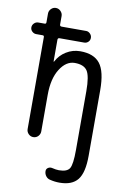

<svg xmlns="http://www.w3.org/2000/svg" viewBox="-104 -809 709 1098"><g transform="rotate(10 250.0 -260.0)"><path d="M43.9 -583Q30.3 -583 20 -592.8Q9.8 -602.5 9.8 -616.2Q9.8 -629.9 20 -640.1Q30.3 -650.4 43.9 -650.4H81.1Q89.8 -650.4 89.8 -659.2V-710Q89.8 -726.6 101.6 -738.3Q113.3 -750 128.9 -750Q145.5 -750 157.2 -737.8Q168.9 -725.6 168.9 -710V-661.1Q168.9 -650.4 179.7 -650.4H322.3Q335 -650.4 345.2 -640.1Q355.5 -629.9 355.5 -615.7Q355.5 -601.6 345.7 -592.3Q335.9 -583 322.3 -583H179.7Q168.9 -583 168.9 -572.3V-446.3Q168.9 -445.3 169.9 -445.3Q171.9 -445.3 171.9 -446.3Q191.4 -484.4 228.5 -507.3Q265.6 -530.3 309.6 -530.3Q388.7 -530.3 424.3 -484.9Q460 -439.5 460 -330.1V49.8Q460 148.4 427.2 189.5Q394.5 230.5 322.3 230.5Q293.9 230.5 266.6 223.6Q252 220.7 242.2 208Q232.4 195.3 232.4 178.7Q232.4 166 243.2 159.2Q253.9 152.3 266.6 155.3Q290 161.1 306.6 161.1Q353.5 161.1 368.2 137.7Q382.8 114.3 382.8 30.3V-311.5Q382.8 -399.4 362.8 -429.2Q342.8 -459 290 -459Q240.2 -459 204.6 -402.8Q168.9 -346.7 168.9 -252V-40Q168.9 -24.4 157.7 -12.2Q146.5 0 128.9 0Q113.3 0 101.6 -11.7Q89.8 -23.4 89.8 -40V-574.2Q89.8 -583 81.1 -583Z"/></g></svg>

Font: Rounded-X Mgen+ 1m regular
Style: Regular
Weight: 400
Designer: [Source Han Sans]
Ryoko NISHIZUKA  (kana & ideographs); Paul D. Hunt (Latin, Greek & Cyrillic); Wenlong ZHANG  (bopomofo
Version: Version 1.059.20150602